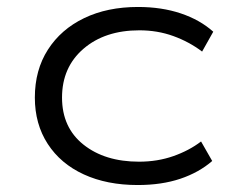

<svg xmlns="http://www.w3.org/2000/svg" viewBox="-20 -523 665 551"><path d="M375 8Q287 8 220.5 -22.5Q154 -53 117 -110Q80 -167 80 -243Q80 -322 117.5 -380.5Q155 -439 221.5 -471Q288 -503 376 -503Q444 -503 499 -484.5Q554 -466 592 -432L560 -375Q523 -403 477.5 -419.5Q432 -436 380 -436Q281 -436 219.5 -383Q158 -330 158 -243Q158 -157 219.5 -108Q281 -59 379 -59Q432 -59 477.5 -75Q523 -91 557 -117L589 -61Q551 -28 497.5 -10Q444 8 375 8Z"/></svg>

Font: Nunito Sans 7pt Expanded Light
Style: Regular
Weight: 300
Width: 7
Designer: Vernon Adams
Foundry: Vernon Adams
Version: Version 3.101;gftools[0.9.27]